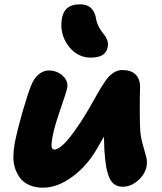

<svg xmlns="http://www.w3.org/2000/svg" viewBox="-20 -850 747 883"><path d="M397.9 -585Q338.4 -585 299.1 -633.1Q259.8 -681.2 262.2 -743.2Q264.6 -788.1 285.4 -809.1Q306.2 -830.1 349.1 -830.1Q411.1 -830.1 421.9 -763.2Q425.8 -741.7 436.5 -722.9Q447.3 -704.1 457 -692.9Q466.8 -681.6 472.9 -666Q479 -650.4 475.1 -632.8Q465.8 -585 397.9 -585ZM178.2 13.2Q143.6 13.2 116.9 2Q90.3 -9.3 74.7 -28.6Q59.1 -47.9 50 -74Q41 -100.1 41.5 -130.4Q42 -160.6 47.9 -192.9Q61 -257.3 83.7 -336.2Q106.4 -415 123 -456.1Q135.3 -489.3 157.5 -507.6Q179.7 -525.9 203.1 -525.9Q242.7 -525.9 268.8 -501.2Q294.9 -476.6 289.1 -445.8Q285.6 -427.7 258.8 -350.3Q231.9 -272.9 223.1 -229Q213.9 -182.6 218.3 -170.9Q221.7 -162.6 230 -162.1Q266.6 -162.1 341.8 -274.9Q363.3 -305.7 387 -346.7Q410.6 -387.7 426.8 -416.5Q442.9 -445.3 461.2 -472.7Q479.5 -500 499.5 -513.9Q519.5 -527.8 542 -527.8Q586.4 -527.8 606.4 -504.4Q626.5 -481 624 -442.9Q622.6 -405.3 622.8 -339.6Q623 -273.9 625 -248Q627.9 -213.9 637.5 -182.1Q647 -150.4 652.6 -128.2Q658.2 -106 653.8 -84Q646.5 -47.4 614 -19.3Q581.5 8.8 543.9 8.8Q521.5 8.8 506.1 -2.2Q490.7 -13.2 481.4 -36.4Q472.2 -59.6 467.5 -88.4Q462.9 -117.2 460 -160.2Q458 -200.2 458 -221.2Q451.2 -210.4 421.9 -159.2Q377.9 -84.5 310.5 -35.6Q243.2 13.2 178.2 13.2Z"/></svg>

Font: Shantell Sans Normal
Style: Italic
Weight: 800
Italic angle: -11.31°
Designer: Stephen Nixon, Anya Danilova, Shantell Martin
Foundry: Arrow Type
Version: Version 1.006;[559af2be0]